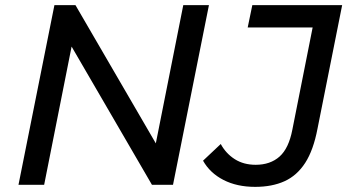

<svg xmlns="http://www.w3.org/2000/svg" viewBox="-20 -720 1354 748"><path d="M52 0 192 -700H274L610 -122L580 -126L694 -700H794L654 0H572L236 -578L266 -574L152 0ZM974 8Q903 8 850.5 -19Q798 -46 771 -94L840 -159Q860 -122 894.5 -100Q929 -78 976 -78Q1033 -78 1069 -110Q1105 -142 1119 -215L1198 -613H945L963 -700H1313L1217 -219Q1201 -135 1169 -85.5Q1137 -36 1088.5 -14Q1040 8 974 8Z"/></svg>

Font: Montserrat Thin Medium
Style: Italic
Weight: 500
Italic angle: -11.3°
Version: Version 9.000